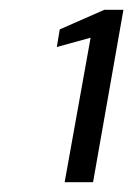

<svg xmlns="http://www.w3.org/2000/svg" viewBox="-20 -724 272 392"><path d="M112 -352 165 -647 96 -628 102 -664 193 -704H232L170 -352Z"/></svg>

Font: DM Sans 16pt Light
Style: Italic
Weight: 300
Italic angle: -10°
Version: Version 4.004;gftools[0.9.30]